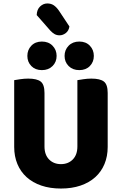

<svg xmlns="http://www.w3.org/2000/svg" viewBox="-20 -1071 704 1109"><path d="M332 18Q269 18 219 1Q169 -16 134 -47.5Q99 -79 80.5 -123.5Q62 -168 62 -222V-608Q74 -610 97 -613.5Q120 -617 143 -617Q193 -617 215 -600Q237 -583 237 -534V-225Q237 -177 263.5 -150Q290 -123 332 -123Q374 -123 400.5 -150Q427 -177 427 -225V-608Q439 -610 462 -613.5Q485 -617 508 -617Q558 -617 580 -600Q602 -583 602 -534V-222Q602 -168 583.5 -123.5Q565 -79 530 -47.5Q495 -16 445 1Q395 18 332 18ZM307 -748Q307 -713 283.5 -689.5Q260 -666 222 -666Q184 -666 161 -689.5Q138 -713 138 -748Q138 -783 161 -807Q184 -831 222 -831Q260 -831 283.5 -807Q307 -783 307 -748ZM522 -748Q522 -713 499 -689.5Q476 -666 438 -666Q400 -666 376.5 -689.5Q353 -713 353 -748Q353 -783 376.5 -807Q400 -831 438 -831Q476 -831 499 -807Q522 -783 522 -748ZM192 -984Q193 -1016 211.5 -1033.5Q230 -1051 253 -1051Q275 -1051 290.5 -1040.5Q306 -1030 320 -1010L381 -918Q377 -893 360 -880Q343 -867 324 -867Q308 -867 295.5 -874Q283 -881 270 -895Z"/></svg>

Font: Baloo Bhai 2 ExtraBold
Style: Regular
Weight: 800
Designer: Supriya Tembe, Noopur Datye and Ek Type
Foundry: Ek Type
Version: Version 1.640;PS 1.000;hotconv 16.6.51;makeotf.lib2.5.65220;